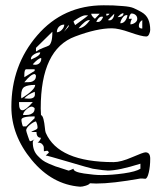

<svg xmlns="http://www.w3.org/2000/svg" viewBox="-20 -679 607 726"><path d="M23 -275Q23 -432 121 -545.5Q219 -659 372 -659Q398 -659 408 -658.5Q418 -658 445 -656Q472 -654 485 -648.5Q498 -643 515.5 -633Q533 -623 540.5 -606Q548 -589 548 -566Q548 -559 544 -550Q540 -541 533 -541Q516 -541 472 -556.5Q428 -572 403 -572Q346 -572 264 -541Q134 -493 134 -269Q134 -267 134.5 -256.5Q135 -246 135 -244Q141 -242 144.5 -228Q148 -214 149.5 -197.5Q151 -181 153 -177Q201 -66 410 -66Q437 -66 479.5 -84.5Q522 -103 530 -103Q548 -103 548 -79Q548 -50 542.5 -26.5Q537 -3 529 -3Q525 -3 518 -4H511Q405 15 344 15Q340 15 332 14.5Q324 14 320 14Q317 19 304.5 23Q292 27 283 27Q177 19 100 -74Q23 -167 23 -275ZM258 -41Q257 -29 297.5 -23Q338 -17 363 -17Q403 -17 448.5 -23.5Q494 -30 511 -41V-60Q428 -34 388 -34Q376 -34 331 -41Q317 -44 237.5 -67.5Q158 -91 153 -91L165 -102Q162 -109 158 -109Q156 -109 152 -108Q148 -107 146 -107Q146 -119 145.5 -123.5Q145 -128 139.5 -134Q134 -140 122 -140Q131 -145 135 -158Q118 -158 118 -180H98Q102 -183 108.5 -185.5Q115 -188 118.5 -190.5Q122 -193 122 -196Q122 -208 116 -220Q106 -218 92.5 -206.5Q79 -195 79 -186Q79 -183 85.5 -164Q92 -145 93 -145Q100 -145 111 -153Q104 -148 104 -140Q104 -125 108.5 -112.5Q113 -100 122.5 -90Q132 -80 140.5 -73.5Q149 -67 165 -60Q181 -53 189.5 -50Q198 -47 216 -41.5Q234 -36 239 -34H240Q242 -34 258 -41ZM61 -226Q61 -220 63.5 -210.5Q66 -201 67 -201H79L111 -232V-239Q61 -239 61 -226ZM101 -276Q92 -276 80 -265.5Q68 -255 67 -244Q82 -244 89 -245Q96 -246 103.5 -251.5Q111 -257 111 -269Q111 -271 106.5 -273.5Q102 -276 101 -276ZM52 -293V-287Q52 -262 65 -262Q77 -262 104 -293ZM113 -358Q85 -358 72.5 -350.5Q60 -343 60 -318V-313Q61 -308 61 -307Q113 -339 113 -358ZM111 -332Q84 -321 72 -307Q74 -307 80 -306.5Q86 -306 89 -306Q112 -306 112 -322Q112 -330 111 -332ZM111 -399Q97 -399 72 -368Q73 -368 76 -368Q89 -368 96 -369Q103 -370 109.5 -375.5Q116 -381 116 -393Q116 -394 114 -396.5Q112 -399 111 -399ZM111 -417H79Q72 -417 72 -395V-387L111 -411ZM135 -460Q123 -457 104 -436Q106 -434 113 -434Q123 -434 129.5 -440.5Q136 -447 136 -457Q136 -458 136 -458ZM132 -481Q121 -481 109 -473.5Q97 -466 97 -457Q97 -456 98 -454Q99 -455 105 -457.5Q111 -460 114.5 -462Q118 -464 122.5 -467Q127 -470 129.5 -473.5Q132 -477 132 -481ZM116 -498V-484Q129 -493 144.5 -498.5Q160 -504 165 -507Q170 -510 174 -522Q178 -534 178 -559ZM223 -586Q211 -586 203 -578Q195 -570 195 -557Q205 -557 214 -566.5Q223 -576 223 -586ZM239 -584 222 -559Q240 -577 240 -581Q240 -582 240 -582ZM317 -603Q303 -603 277 -572Q299 -573 320 -603ZM505 -581Q505 -571 518 -571V-603Q505 -595 505 -581ZM258 -597 264 -584Q313 -619 313 -621H302Q294 -621 276 -610.5Q258 -600 258 -597ZM479 -608Q473 -598 473 -587Q482 -587 490.5 -593Q499 -599 499 -608Q499 -617 492.5 -622.5Q486 -628 477 -628Q474 -628 470.5 -620.5Q467 -613 467 -608ZM363 -616Q354 -616 344 -597L347 -596Q350 -596 351 -596Q362 -596 370 -615L367 -616Q364 -616 363 -616ZM459 -622Q450 -622 442.5 -610.5Q435 -599 435 -591Q446 -591 453 -600Q460 -609 462 -621ZM412 -627 388 -603Q393 -602 394 -602Q402 -602 407 -610Q412 -618 412 -627ZM325 -627Q325 -619 339 -608L357 -627ZM447 -629Q441 -629 435.5 -624.5Q430 -620 427 -616.5Q424 -613 424 -614Q447 -614 447 -629ZM382 -627V-620Q390 -620 394 -627Z"/></svg>

Font: CabinSketch
Style: Regular
Weight: 400
Designer: Pablo Impallari
Foundry: Pablo Impallari. www.impallari.com Igino Marini. www.ikern.com
Version: Version 1.002